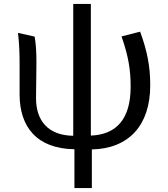

<svg xmlns="http://www.w3.org/2000/svg" viewBox="-20 -711 847 970"><path d="M71 -545C78 -485 79 -434 79 -387V-234C79 -72 164 40 356 43V239H444V44C629 40 739 -76 739 -280C739 -378 723 -455 688 -551L594 -527C629 -426 640 -359 640 -273C640 -108 567 -31 439 -26V-691H350V-25C222 -27 162 -102 162 -215C162 -251 164 -333 164 -394C164 -444 162 -487 155 -526Z"/></svg>

Font: GenEiGothic-pro-Regular
Style: Regular
Weight: 400
Designer: Ryoko NISHIZUKA (kana & ideographs); Paul D. Hunt (Latin, Greek & Cyrillic); Wenlong ZHANG (bopomofo); Sandoll Communica
Foundry: Adobe Systems Incorporated; o_tamon
Version: Version 1.000.140830